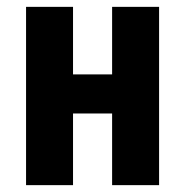

<svg xmlns="http://www.w3.org/2000/svg" viewBox="-20 -540 540 560"><path d="M56 0V-520H193V-323H307V-520H444V0H307V-209H193V0Z"/></svg>

Font: Iosevka Term Curly Heavy
Style: Regular
Weight: 900
Designer: Belleve Invis
Foundry: Belleve Invis
Version: Version 32.3.0